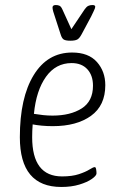

<svg xmlns="http://www.w3.org/2000/svg" viewBox="-20 -738 494 764"><path d="M224 6Q59 6 59 -192Q59 -349 114 -439Q169 -529 267 -529Q332 -529 365.5 -491.5Q399 -454 399 -399Q399 -318 342 -277Q285 -236 190 -236Q167 -236 146 -238Q125 -240 110 -243Q108 -217 108 -192Q108 -36 227 -36Q267 -36 294 -45Q321 -54 336 -63.5Q351 -73 357 -73Q361 -73 362.5 -64.5Q364 -56 364 -48Q364 -39 345.5 -26Q327 -13 295.5 -3.5Q264 6 224 6ZM189 -278Q260 -278 305 -306.5Q350 -335 350 -397Q350 -438 327.5 -462.5Q305 -487 265 -487Q202 -487 163 -432.5Q124 -378 115 -285Q133 -282 151.5 -280Q170 -278 189 -278ZM348 -718Q359 -718 359 -711Q359 -706 353 -694Q347 -682 343 -673L305 -602Q296 -585 287 -580.5Q278 -576 260 -576Q242 -576 234 -580.5Q226 -585 221 -602L198 -673Q195 -681 192 -691.5Q189 -702 189 -708Q189 -718 202 -718Q211 -718 217 -715Q223 -712 228 -701L264 -622L317 -701Q324 -711 331 -714.5Q338 -718 348 -718Z"/></svg>

Font: Asap Condensed Condensed ExtraLight
Style: Italic
Weight: 200
Width: 3
Italic angle: -6°
Designer: Pablo Cosgaya
Foundry: Omnibus-Type
Version: Version 3.001; ttfautohint (v1.8.4.7-5d5b)